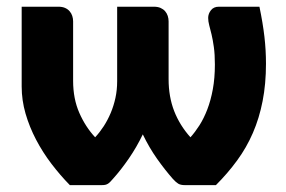

<svg xmlns="http://www.w3.org/2000/svg" viewBox="-20 -538 831 558"><path d="M183 0Q155 -28.5 129.5 -62Q104 -95.5 84.8 -132.2Q65.5 -169 54.2 -208Q43 -247 43 -286.5V-518.5H149.5Q161 -518.5 169 -515Q177 -511.5 182.2 -505.5Q187.5 -499.5 190 -491.8Q192.5 -484 192.5 -476V-303Q192.5 -251 210.5 -210Q228.5 -169 256.5 -139Q270 -153.5 281.5 -171.2Q293 -189 301.8 -209.8Q310.5 -230.5 315.5 -253.5Q320.5 -276.5 320.5 -302V-518.5H427Q438.5 -518.5 446.5 -515Q454.5 -511.5 459.8 -505.5Q465 -499.5 467.5 -491.8Q470 -484 470 -476V-308Q470 -257 486.2 -215.2Q502.5 -173.5 533.5 -139Q547 -154 559.8 -174Q572.5 -194 582.5 -220Q592.5 -246 598.5 -278.5Q604.5 -311 604.5 -350.5Q604.5 -380 601.5 -401.2Q598.5 -422.5 594.8 -438Q591 -453.5 588 -464.8Q585 -476 585 -486Q585 -498 593 -508.2Q601 -518.5 616 -518.5H734Q744 -470.5 748.5 -431.2Q753 -392 753 -353Q753 -294 743.2 -244.2Q733.5 -194.5 715 -151.8Q696.5 -109 669.2 -71.8Q642 -34.5 607.5 0H517Q505 0 498 -4.2Q491 -8.5 482 -18.5Q459.5 -44 436.5 -76.5Q413.5 -109 395 -147.5Q377 -110 354.2 -77Q331.5 -44 308.5 -18.5Q304 -13.5 300.8 -10Q297.5 -6.5 294 -4.2Q290.5 -2 286.5 -1Q282.5 0 276 0Z"/></svg>

Font: Lato Black
Style: Regular
Weight: 900
Designer: Lukasz Dziedzic
Foundry: tyPoland Lukasz Dziedzic
Version: Version 2.007; 2014-02-27